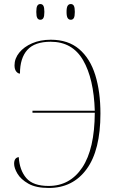

<svg xmlns="http://www.w3.org/2000/svg" viewBox="-20 -922 571 952"><path d="M331 -824Q321 -824 315.5 -832.5Q310 -841 310 -863Q310 -885 315.5 -893.5Q321 -902 331 -902Q341 -902 346 -893.5Q351 -885 351 -863Q351 -841 346 -832.5Q341 -824 331 -824ZM180 -824Q170 -824 165 -832.5Q160 -841 160 -863Q160 -885 165 -893.5Q170 -902 180 -902Q190 -902 195 -893.5Q200 -885 200 -863Q200 -841 195 -832.5Q190 -824 180 -824ZM222 10Q158 10 120.5 -11.5Q83 -33 66.5 -61Q50 -89 50 -110Q50 -140 73 -143Q77 -78 110.5 -39Q144 0 221 0Q327 0 388 -91.5Q449 -183 450 -363H141V-373H450Q445 -532 392 -623.5Q339 -715 231 -715Q152 -715 115.5 -674.5Q79 -634 79 -557Q69 -557 60.5 -567.5Q52 -578 52 -598Q52 -632 75.5 -661Q99 -690 139.5 -707.5Q180 -725 232 -725Q318 -725 372.5 -678.5Q427 -632 452.5 -549.5Q478 -467 478 -359Q478 -177 409.5 -83.5Q341 10 222 10Z"/></svg>

Font: Noto Serif Display SemiCondensed Thin
Style: Regular
Weight: 100
Width: 4
Designer: Monotype Design Team
Foundry: Monotype Imaging Inc.
Version: Version 2.009